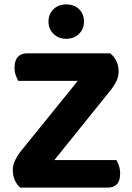

<svg xmlns="http://www.w3.org/2000/svg" viewBox="-20 -851 599 871"><path d="M76 -167 434 -609H480Q518 -578 518 -527Q518 -504 508 -483Q498 -462 482 -442L126 0H72Q57 -12 47.5 -33Q38 -54 38 -80Q38 -102 49 -124.5Q60 -147 76 -167ZM92 0 163 -125H508Q514 -115 519.5 -99Q525 -83 525 -64Q525 -31 510.5 -15.5Q496 0 470 0ZM451 -609 395 -484H63Q57 -494 51.5 -509.5Q46 -525 46 -544Q46 -577 61 -593Q76 -609 102 -609ZM361 -753Q361 -720 338.5 -697.5Q316 -675 280 -675Q245 -675 222.5 -697.5Q200 -720 200 -753Q200 -787 222.5 -809Q245 -831 280 -831Q317 -831 339 -809Q361 -787 361 -753Z"/></svg>

Font: Baloo Bhaijaan 2
Style: Bold
Weight: 700
Designer: Sanskriti Dholi, Noopur Datye and Ek Type
Foundry: Ek Type
Version: Version 1.701